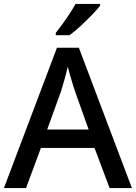

<svg xmlns="http://www.w3.org/2000/svg" viewBox="-20 -961 695 981"><path d="M540 0 463 -205H189L113 0H0L271 -717H383L654 0ZM362 -498Q359 -508 351.5 -531.5Q344 -555 337 -580Q330 -605 326 -620Q319 -588 309 -553Q299 -518 293 -498L221 -299H433ZM491 -931Q476 -912 448.5 -883.5Q421 -855 390.5 -827Q360 -799 335 -781H265V-793Q280 -812 299 -838Q318 -864 336 -891.5Q354 -919 366 -941H491Z"/></svg>

Font: Noto Sans Lao Medium
Style: Regular
Weight: 500
Designer: Monotype Design Team
Foundry: Monotype Imaging Inc.
Version: Version 2.003; ttfautohint (v1.8.4.7-5d5b)